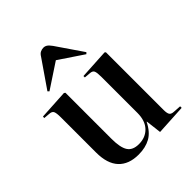

<svg xmlns="http://www.w3.org/2000/svg" viewBox="-216 -914 1063 1063"><g transform="rotate(-45 316.0 -382.0)"><path d="M254 14Q177 14 136 -30Q95 -74 95 -161V-437Q95 -471 89 -483Q83 -495 62 -496L27 -499L28 -510L202 -520L209 -515V-155Q209 -86 228.5 -56Q248 -26 296 -26Q348 -26 380 -59.5Q412 -93 412 -154V-437Q412 -470 406.5 -482.5Q401 -495 380 -496L345 -499V-510L520 -520L526 -515V-63Q526 -38 532.5 -27.5Q539 -17 559 -16L605 -13V-1L426 9L415 -83H413Q386 -29 347 -7.5Q308 14 254 14ZM152 -583 144 -591 255 -752Q264 -767 275.5 -772.5Q287 -778 299 -778Q311 -778 321 -771.5Q331 -765 344 -747L450 -592L442 -584L299 -680Z"/></g></svg>

Font: Literata 72pt Medium
Style: Regular
Weight: 500
Designer: Latin by Veronika Burian and Jose Scaglione. Greek by Irene Vlachou. Cyrillic by Vera Evstafieva.
Foundry: TypeTogether
Version: Version 3.002